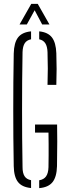

<svg xmlns="http://www.w3.org/2000/svg" viewBox="-20 -967 354 992"><path d="M140.5 4.5Q93.5 0 72.8 -26.8Q52 -53.5 51 -108.5Q49.5 -183.5 49 -255.8Q48.5 -328 48.5 -399.2Q48.5 -470.5 49 -542.8Q49.5 -615 51 -690.5Q52.5 -746.5 73.2 -773.5Q94 -800.5 140.5 -805V-764Q118 -759.5 107.8 -743.5Q97.5 -727.5 96.5 -697.5Q95 -620.5 94.5 -546.5Q94 -472.5 94 -400.2Q94 -328 94.5 -254.2Q95 -180.5 96.5 -103Q96.5 -73 106.8 -56.8Q117 -40.5 140.5 -36ZM182.5 5V-35.5Q206.5 -39.5 218 -55.8Q229.5 -72 230.5 -103Q231 -133.5 231.2 -163Q231.5 -192.5 231.2 -221.8Q231 -251 230.5 -282H161V-323.5H275Q276 -287 275.8 -235.8Q275.5 -184.5 274.5 -108.5Q273 -53 251.5 -26Q230 1 182.5 5ZM225.5 -528.5Q227 -572 227 -613Q227 -654 225.5 -697.5Q224.5 -727 214.2 -743.2Q204 -759.5 182.5 -764V-805Q227.5 -800.5 248.2 -773.8Q269 -747 271 -692Q272.5 -649.5 272.5 -610.2Q272.5 -571 271 -528.5ZM81 -840.5 141.5 -947H175L235.5 -840.5H198L159 -914L118.5 -840.5Z"/></svg>

Font: Big Shoulders Stencil Display Thin Light
Style: Regular
Weight: 300
Version: Version 2.001